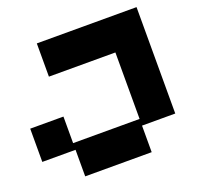

<svg xmlns="http://www.w3.org/2000/svg" viewBox="-164 -1179 1400 1357"><g transform="rotate(-20 535.5 -500.0)"><path d="M250 0V-199.7H0V-449.7H250V-250H750V-750H250V-1000H1000V-199.7H750V0Z"/></g></svg>

Font: Minecraft five bold
Style: Regular
Weight: 400
Designer: AngelloENF2
Foundry: https://fontstruct.com
Version: Version 1.0